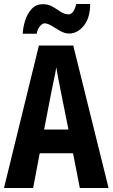

<svg xmlns="http://www.w3.org/2000/svg" viewBox="-20 -942 564 962"><path d="M380 0 346 -174H179L146 0H0L175 -714H347L524 0ZM283 -492Q275 -530 271 -554Q267 -578 262 -605Q259 -583 251.5 -549.5Q244 -516 240 -494L201 -293H323ZM94 -773Q95 -803 105.5 -837.5Q116 -872 138 -896.5Q160 -921 196 -921Q222 -921 243.5 -908.5Q265 -896 284 -883Q303 -870 324 -870Q338 -870 348 -886Q358 -902 362 -922H432Q431 -850 399 -812Q367 -774 327 -774Q305 -774 282.5 -786.5Q260 -799 239.5 -812Q219 -825 203 -825Q192 -825 179.5 -810Q167 -795 164 -773Z"/></svg>

Font: Noto Sans Gujarati ExtraCondensed
Style: Bold
Weight: 700
Width: 2
Designer: Jelle Bosma - Monotype Design Team, Universal Thirst
Foundry: Monotype Imaging Inc.
Version: Version 2.106; ttfautohint (v1.8.4.7-5d5b)